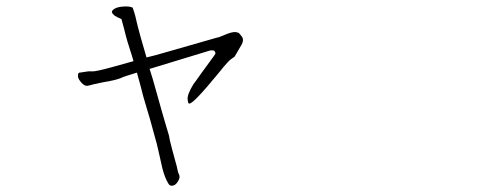

<svg xmlns="http://www.w3.org/2000/svg" viewBox="-20 -528 1540 606"><path d="M372.1 -435.5 363.3 -467.8 352.5 -472.7Q341.8 -477.5 337.9 -482.4Q329.1 -490.2 336.9 -497.1Q346.7 -505.9 368.2 -507.3Q389.6 -508.8 398.4 -503.9V-504.9Q400.4 -499 403.3 -490.2Q407.2 -478.5 410.2 -463.9Q413.1 -450.2 423.8 -411.1Q434.6 -374 442.4 -346.7Q453.1 -349.6 469.7 -353.5Q489.3 -359.4 507.8 -364.3L661.1 -408.2Q668.9 -409.2 684.6 -416Q710.9 -427.7 722.7 -426.8Q734.4 -425.8 737.3 -419.9Q739.3 -417 742.2 -414.1Q752 -402.3 741.2 -384.8Q732.4 -369.1 720.7 -349.6L719.7 -348.6Q707 -340.8 699.2 -332Q690.4 -323.2 667 -293.9Q590.8 -201.2 578.1 -201.2H576.2L575.2 -202.1Q573.2 -204.1 572.3 -213.9Q570.3 -229.5 590.8 -262.7Q592.8 -264.6 616.2 -297.9Q640.6 -332 650.4 -344.7Q659.2 -356.4 660.2 -359.4Q660.2 -362.3 656.2 -368.2Q648.4 -370.1 641.6 -368.2L452.1 -310.5Q452.1 -308.6 453.1 -307.6Q460.9 -284.2 472.7 -241.2Q484.4 -198.2 491.2 -175.3Q498 -152.3 505.9 -125Q514.6 -97.7 514.6 -92.8Q514.6 -89.8 523.4 -56.2Q532.2 -22.5 535.2 -12.7Q538.1 -3.9 540 6.8Q542 17.6 544.9 22.5Q549.8 31.2 542 43.9Q535.2 55.7 526.4 57.6Q516.6 60.5 511.7 51.8Q500 33.2 492.2 2Q485.4 -29.3 479 -56.6Q472.7 -84 470.7 -88.9Q468.8 -94.7 461.9 -121.1Q455.1 -147.5 443.4 -185.5Q431.6 -223.6 422.9 -259.8Q415 -288.1 412.1 -298.8L377.9 -288.1Q368.2 -285.2 360.4 -281.2Q342.8 -274.4 306.6 -268.6Q271.5 -261.7 263.7 -258.8Q253.9 -255.9 250 -257.8Q241.2 -260.7 233.4 -271.5Q225.6 -281.2 226.1 -288.6Q226.6 -295.9 227.5 -296.9L230.5 -298.8Q234.4 -298.8 245.1 -300.8Q258.8 -303.7 270.5 -302.7Q281.2 -301.8 331.1 -315.4Q378.9 -329.1 401.4 -335Q399.4 -342.8 396.5 -351.6Q379.9 -401.4 372.1 -435.5Z"/></svg>

Font: ToneOZ-YinPZ-Tsuipita-TC
Style: Regular
Weight: 400
Designer: ÂÆ£ÂøóÂáåJeffrey Xuan(jeffreyx@gmail.com, ToneOZ.com) ÈòøÂù§(cjkFonts)
Foundry: ToneOZ
Version: Version 0.24071